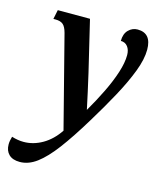

<svg xmlns="http://www.w3.org/2000/svg" viewBox="-149 -630 798 962"><g transform="rotate(15 250.5 -149.0)"><path d="M45 248Q8 248 -11.5 229Q-31 210 -31 177Q-31 159 -24 136Q8 146 38 146Q88 146 135 119Q182 92 217 40L95 -435Q87 -465 73.5 -476.5Q60 -488 34 -488H23L33 -536H200L263 -272Q273 -229 284 -179Q295 -129 303 -91Q337 -149 365.5 -207.5Q394 -266 410.5 -317.5Q427 -369 427 -408Q427 -435 414 -452Q401 -469 378 -469Q378 -506 398 -526Q418 -546 445 -546Q517 -546 517 -460Q517 -411 492.5 -346.5Q468 -282 426.5 -205.5Q385 -129 333 -44Q273 55 224.5 119.5Q176 184 133 216Q90 248 45 248Z"/></g></svg>

Font: Noto Serif SemiCondensed SemiBold
Style: Italic
Weight: 600
Width: 4
Italic angle: -12°
Designer: Monotype Design Team
Foundry: Monotype Imaging Inc.
Version: Version 2.014; ttfautohint (v1.8.4.7-5d5b)